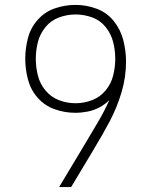

<svg xmlns="http://www.w3.org/2000/svg" viewBox="-20 -763 616 783"><path d="M270 0 363 -155Q363 -155 363 -156L364 -157Q397 -211 427 -267.5Q457 -324 475.5 -386Q494 -448 494 -511Q494 -555 483 -598.5Q472 -642 444 -677Q416 -712 374 -727.5Q332 -743 288 -743Q245 -743 204 -729Q163 -715 134 -682.5Q105 -650 94 -608Q83 -566 83 -523Q83 -481 94 -439Q105 -397 133.5 -364.5Q162 -332 203 -317.5Q244 -303 287 -303Q312 -303 337.5 -308Q363 -313 385.5 -325Q408 -337 426 -355Q405 -308 378.5 -263.5Q352 -219 326 -175L221 0ZM288 -342Q253 -342 220.5 -354.5Q188 -367 165.5 -394Q143 -421 134.5 -455Q126 -489 126 -523Q126 -558 134.5 -591.5Q143 -625 165.5 -652.5Q188 -680 221 -692Q254 -704 288 -704Q323 -704 356 -692Q389 -680 411 -652.5Q433 -625 441.5 -591.5Q450 -558 450 -523Q450 -489 441.5 -455Q433 -421 410.5 -394Q388 -367 355.5 -354.5Q323 -342 288 -342Z"/></svg>

Font: Iosevka Sparkle Extralight
Style: Regular
Weight: 200
Designer: Belleve Invis
Foundry: Belleve Invis
Version: Version 4.5.0; ttfautohint (v1.8.3)